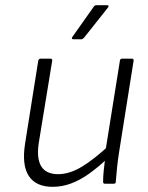

<svg xmlns="http://www.w3.org/2000/svg" viewBox="-20 -711 573 743"><path d="M184 12Q119 12 91.5 -30Q64 -72 77 -155L128 -476Q130 -484 137 -484H175Q183 -484 182 -476L130 -158Q121 -98 139.5 -67.5Q158 -37 205 -37Q249 -37 297 -66Q345 -95 406 -152L397 -99Q360 -64 325 -39Q290 -14 255 -1Q220 12 184 12ZM386 0Q379 0 379 -7Q379 -29 381.5 -52Q384 -75 387 -99L388 -126L444 -476Q445 -484 452 -484H490Q498 -484 497 -476L440 -117Q436 -91 433 -62.5Q430 -34 428 -7Q428 0 420 0ZM264 -559Q260 -559 258.5 -561.5Q257 -564 260 -568L342 -684Q346 -691 354 -691H394Q399 -691 400 -688Q401 -685 398 -682L306 -566Q300 -559 295 -559Z"/></svg>

Font: Sofia Sans Light
Style: Italic
Weight: 300
Italic angle: -9°
Version: Version 4.100-B